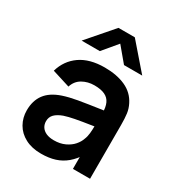

<svg xmlns="http://www.w3.org/2000/svg" viewBox="-186 -893 948 1027"><g transform="rotate(30 288.0 -380.0)"><path d="M107.7 -617.5 244.3 -775H345.3L482 -617.5H369.5L294.8 -706.7L220.2 -617.5ZM221.2 15Q164.4 15 123.4 -6.7Q82.4 -28.4 61.2 -65.6Q40 -102.8 40 -148Q40 -208.2 69.8 -248.1Q99.5 -288.1 162.8 -309.5Q199.7 -321.9 249.8 -330.7Q299.9 -339.4 392.2 -352.7Q404.6 -354.6 417.2 -356.2Q429.8 -357.9 441.7 -359.8L398.3 -335.7Q398.6 -373.6 387.6 -397.6Q376.7 -421.6 352.2 -433.1Q327.7 -444.7 287.3 -444.7Q247.2 -444.7 214.5 -426.3Q181.8 -407.9 169.5 -369.2L59.3 -403.7Q79.8 -474.4 137.4 -514.7Q195 -555 287.7 -555Q362.9 -555 416.5 -530.6Q470.1 -506.2 495.7 -454.5Q508.8 -428.8 512.5 -401Q516.2 -373.2 516.2 -331.3V0H410.5V-117.2L428 -97.8Q403.1 -58.6 373.7 -33.7Q344.3 -8.8 306.9 3.1Q269.5 15 221.2 15ZM245 -81.2Q283.4 -81.2 312.6 -94.9Q341.8 -108.6 359.5 -129Q377.2 -149.4 384.3 -170.7Q391.9 -188.3 394.3 -211.4Q396.7 -234.4 396.7 -261.5V-271.7L433.7 -260.5L390 -253.4Q322.3 -243.1 286 -236.1Q249.7 -229.1 223.5 -220.5Q191.2 -208.6 174.7 -191.8Q158.2 -174.9 158.2 -149.5Q158.2 -129.3 168.2 -113.9Q178.2 -98.5 197.6 -89.8Q217.1 -81.2 245 -81.2Z"/></g></svg>

Font: Manrope
Style: Regular
Weight: 400
Designer: Mikhail Sharanda
Foundry: Mikhail Sharanda
Version: Version 4.503